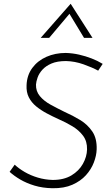

<svg xmlns="http://www.w3.org/2000/svg" viewBox="-20 -992 583 1019"><path d="M501 -617Q470 -634 423.5 -650.5Q377 -667 330 -668Q284 -668 253.5 -655Q223 -642 205 -622Q187 -602 179.5 -580.5Q172 -559 171 -543Q170 -508 191.5 -482Q213 -456 248.5 -436.5Q284 -417 323 -398Q366 -379 405.5 -355Q445 -331 470 -294Q495 -257 493 -199Q492 -166 478 -129.5Q464 -93 436 -62Q408 -31 364 -11.5Q320 8 258 7Q206 6 163 -7Q120 -20 87 -39.5Q54 -59 31 -80L58 -118Q79 -98 110.5 -79.5Q142 -61 180.5 -49.5Q219 -38 260 -37Q319 -37 359 -61Q399 -85 420 -122.5Q441 -160 442 -199Q443 -242 421 -271.5Q399 -301 364 -322Q329 -343 290 -360Q259 -374 228 -390.5Q197 -407 172 -427.5Q147 -448 133 -475.5Q119 -503 121 -540Q123 -593 151.5 -631.5Q180 -670 226.5 -690.5Q273 -711 329 -711Q365 -710 400 -702Q435 -694 467 -681.5Q499 -669 525 -653ZM426 -791 343 -928 359 -931 241 -791H196L355 -972L471 -791Z"/></svg>

Font: Josefin Sans Thin Light
Style: Italic
Weight: 300
Italic angle: -7°
Version: Version 2.000